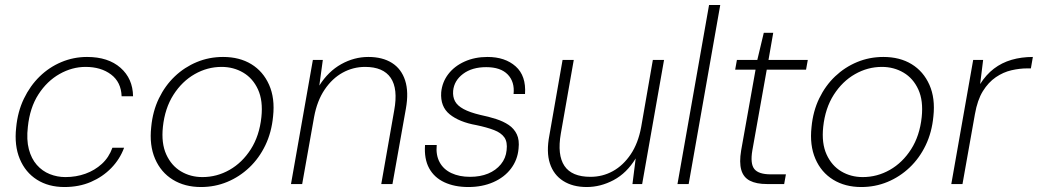

<svg xmlns="http://www.w3.org/2000/svg" viewBox="-20 -740 4173 772"><path d="M239 12Q175 12 128.5 -17.5Q82 -47 59.5 -101Q37 -155 45 -227Q51 -291 76 -343Q101 -395 139.5 -432.5Q178 -470 227 -490.5Q276 -511 330 -511Q415 -511 464.5 -467.5Q514 -424 515 -353H469Q467 -410 426.5 -440.5Q386 -471 324 -471Q270 -471 219.5 -442.5Q169 -414 134.5 -360.5Q100 -307 92 -230Q86 -178 96 -140Q106 -102 128 -77Q150 -52 180 -40Q210 -28 243 -28Q286 -28 323.5 -41.5Q361 -55 389.5 -81Q418 -107 432 -146H479Q462 -100 427.5 -64.5Q393 -29 345.5 -8.5Q298 12 239 12Z M788 12Q723 12 675 -17.5Q627 -47 603.5 -101.5Q580 -156 588 -229Q594 -293 619 -344.5Q644 -396 683 -433Q722 -470 771.5 -490.5Q821 -511 877 -511Q943 -511 990.5 -482Q1038 -453 1062 -399Q1086 -345 1078 -272Q1072 -208 1047 -156Q1022 -104 982.5 -66.5Q943 -29 893.5 -8.5Q844 12 788 12ZM794 -28Q852 -28 903 -57Q954 -86 988.5 -140Q1023 -194 1031 -269Q1038 -335 1017.5 -380Q997 -425 958 -448Q919 -471 871 -471Q814 -471 763 -442Q712 -413 677.5 -359Q643 -305 635 -230Q628 -164 648.5 -119Q669 -74 707.5 -51Q746 -28 794 -28Z M1150 0 1238 -499H1278L1264 -396Q1300 -453 1352 -482Q1404 -511 1461 -511Q1518 -511 1556 -487Q1594 -463 1609 -416.5Q1624 -370 1612 -303L1558 0H1513L1565 -296Q1581 -383 1551 -427Q1521 -471 1448 -471Q1400 -471 1358 -448Q1316 -425 1285.5 -380Q1255 -335 1243 -270L1195 0Z M1863 12Q1808 12 1767 -7Q1726 -26 1705.5 -63.5Q1685 -101 1689 -157H1736Q1732 -117 1747.5 -88Q1763 -59 1795 -44Q1827 -29 1870 -29Q1911 -29 1942.5 -42Q1974 -55 1994 -79.5Q2014 -104 2017 -136Q2021 -169 2008 -187.5Q1995 -206 1966.5 -217Q1938 -228 1895 -237Q1861 -243 1834 -254Q1807 -265 1788 -280.5Q1769 -296 1760.5 -318Q1752 -340 1754 -369Q1758 -410 1782.5 -442Q1807 -474 1848 -492.5Q1889 -511 1940 -511Q2011 -511 2053.5 -473Q2096 -435 2091 -362H2045Q2050 -411 2021.5 -440.5Q1993 -470 1935 -470Q1878 -470 1842 -443Q1806 -416 1802 -375Q1800 -351 1809.5 -333Q1819 -315 1844 -301.5Q1869 -288 1911 -278Q1945 -271 1974.5 -261.5Q2004 -252 2025.5 -237.5Q2047 -223 2058 -200Q2069 -177 2065 -142Q2061 -97 2034.5 -62Q2008 -27 1963.5 -7.5Q1919 12 1863 12Z M2339 12Q2283 12 2244.5 -12.5Q2206 -37 2191 -83Q2176 -129 2189 -196L2242 -499H2287L2235 -203Q2220 -117 2249.5 -73Q2279 -29 2354 -29Q2403 -29 2444.5 -52Q2486 -75 2516 -119.5Q2546 -164 2558 -229L2605 -499H2650L2562 0H2523L2536 -103Q2500 -44 2447.5 -16Q2395 12 2339 12Z M2704 0 2831 -720H2876L2749 0Z M3064 0Q3021 0 2995 -13.5Q2969 -27 2960.5 -57Q2952 -87 2960 -135L3018 -460H2936L2943 -499H3025L3051 -608H3089L3070 -499H3228L3221 -460H3063L3005 -135Q2996 -82 3013 -60.5Q3030 -39 3079 -39H3140L3133 0Z M3443 12Q3378 12 3330 -17.5Q3282 -47 3258.5 -101.5Q3235 -156 3243 -229Q3249 -293 3274 -344.5Q3299 -396 3338 -433Q3377 -470 3426.5 -490.5Q3476 -511 3532 -511Q3598 -511 3645.5 -482Q3693 -453 3717 -399Q3741 -345 3733 -272Q3727 -208 3702 -156Q3677 -104 3637.5 -66.5Q3598 -29 3548.5 -8.5Q3499 12 3443 12ZM3449 -28Q3507 -28 3558 -57Q3609 -86 3643.5 -140Q3678 -194 3686 -269Q3693 -335 3672.5 -380Q3652 -425 3613 -448Q3574 -471 3526 -471Q3469 -471 3418 -442Q3367 -413 3332.5 -359Q3298 -305 3290 -230Q3283 -164 3303.5 -119Q3324 -74 3362.5 -51Q3401 -28 3449 -28Z M3805 0 3893 -499H3933L3921 -402Q3945 -440 3976.5 -464Q4008 -488 4047.5 -499.5Q4087 -511 4133 -511L4125 -465H4110Q4080 -465 4047 -457.5Q4014 -450 3984 -429.5Q3954 -409 3932 -373.5Q3910 -338 3900 -281L3850 0Z"/></svg>

Font: DM Sans 20pt ExtraLight
Style: Italic
Weight: 250
Italic angle: -10°
Version: Version 4.004;gftools[0.9.30]